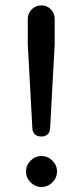

<svg xmlns="http://www.w3.org/2000/svg" viewBox="-20 -708 314 732"><path d="M103.5 -216.8 85.9 -539.1V-635.7Q85.9 -657.2 101.1 -672.4Q116.2 -687.5 137.7 -687.5Q159.2 -687.5 173.8 -672.4Q188.5 -657.2 188.5 -635.7V-539.1L170.9 -216.8Q169.9 -203.1 161.1 -195.3Q152.3 -187.5 137.7 -187.5Q123 -187.5 113.8 -195.3Q104.5 -203.1 103.5 -216.8ZM79.1 -54.7Q79.1 -78.1 96.7 -95.7Q114.3 -113.3 137.7 -113.3Q162.1 -113.3 179.7 -95.7Q197.3 -78.1 197.3 -54.7Q197.3 -30.3 179.7 -12.7Q162.1 4.9 137.7 4.9Q114.3 4.9 96.7 -12.7Q79.1 -30.3 79.1 -54.7Z"/></svg>

Font: KTXP_ComRound
Style: Medium
Weight: 500
Version: Version 1.01;May 16, 2022;FontCreator 13.0.0.2683 64-bit